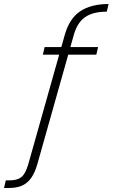

<svg xmlns="http://www.w3.org/2000/svg" viewBox="-127 -778 560 955"><path d="M-107 157 -98 119H-78Q-42 119 -21.5 103.5Q-1 88 13 41L195 -604Q218 -686 272 -722Q326 -758 413 -758L404 -720Q335 -720 296 -692.5Q257 -665 240 -604L58 41Q47 79 29.5 105Q12 131 -14.5 144Q-41 157 -83 157ZM86 -506 95 -544H361L352 -506Z"/></svg>

Font: DM Sans 16pt ExtraLight
Style: Italic
Weight: 250
Italic angle: -10°
Version: Version 4.004;gftools[0.9.30]